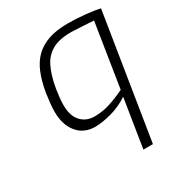

<svg xmlns="http://www.w3.org/2000/svg" viewBox="-183 -658 939 1013"><g transform="rotate(-30 286.5 -151.0)"><path d="M394 237 441 -58Q390 -24 333.5 -9Q277 6 235 6Q167 6 127.5 -42Q88 -90 88 -169Q88 -195 91 -222Q94 -249 98 -278Q109 -344 129 -393Q149 -442 182 -474Q215 -506 263.5 -522.5Q312 -539 381 -539Q431 -539 485.5 -533.5Q540 -528 573 -520L452 237ZM259 -43Q308 -43 353 -57.5Q398 -72 448 -96L509 -483Q477 -485 446 -487Q415 -489 385 -490Q310 -493 263.5 -469.5Q217 -446 192.5 -396.5Q168 -347 155 -271Q151 -244 148.5 -220.5Q146 -197 146 -176Q146 -111 177.5 -77Q209 -43 259 -43Z"/></g></svg>

Font: Exo Thin Light
Style: Italic
Weight: 300
Italic angle: -9°
Version: Version 2.000